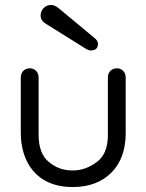

<svg xmlns="http://www.w3.org/2000/svg" viewBox="-20 -740 592 776"><path d="M218 -706C207 -715 197 -720 186 -720C162 -720 144 -700 144 -677C144 -664 150 -654 162 -646L330 -541C336 -538 342 -536 347 -536C366 -536 376 -545 376 -563C376 -570 372 -577 365 -584ZM416 -194C416 -143 401 -107 371 -85C340 -62 308 -51 274 -51C237 -51 205 -62 178 -85C150 -107 136 -144 136 -197V-427C136 -451 118 -464 101 -464C81 -464 64 -451 64 -427V-203C64 -88 125 16 274 16C340 16 392 -4 431 -43C469 -82 488 -135 488 -202V-427C488 -451 470 -464 453 -464C433 -464 416 -451 416 -427Z"/></svg>

Font: Dongle Light
Style: Regular
Weight: 300
Designer: Yanghee Ryu
Foundry: Yanghee Ryu
Version: Version 2.000